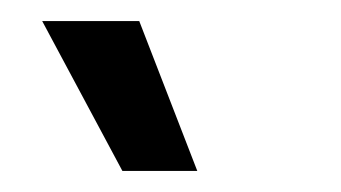

<svg xmlns="http://www.w3.org/2000/svg" viewBox="-20 -761 323 182"><path d="M96 -599 20 -741H112L167 -599Z"/></svg>

Font: Bricolage Grotesque Condensed
Style: Regular
Weight: 400
Width: 3
Designer: Mathieu Triay
Foundry: Atelier Triay
Version: Version 1.000;gftools[0.9.30]